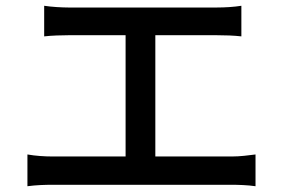

<svg xmlns="http://www.w3.org/2000/svg" viewBox="-20 -689 980 665"><path d="M474 -663H217C196 -663 158 -665 133 -669V-563C158 -566 196 -567 217 -567H415V-147H163C135 -147 103 -149 75 -154V-44C105 -48 135 -49 163 -49H473H783C803 -49 839 -48 865 -44V-154C840 -151 813 -147 783 -147H518V-567H731C759 -567 790 -566 816 -563V-669C791 -665 760 -663 731 -663Z"/></svg>

Font: GenSekiGothic2 TW M
Style: Regular
Weight: 500
Version: Version 2.100;PS 2.1;hotconv 16.6.51;makeotf.lib2.5.65220 DE